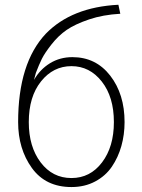

<svg xmlns="http://www.w3.org/2000/svg" viewBox="-20 -753 583 791"><path d="M54.7 -250Q54.7 -493.2 168.9 -614.3Q275.4 -723.6 467.8 -733.4L475.6 -696.3Q404.3 -692.4 346.7 -672.9Q289.1 -653.3 254.9 -629.9Q220.7 -606.4 192.4 -570.3Q164.1 -534.2 152.3 -510.3Q140.6 -486.3 127.9 -453.1L120.1 -423.8Q144.5 -466.8 185.5 -492.2Q226.6 -517.6 278.3 -517.6Q375 -517.6 434.1 -441.4Q493.2 -365.2 493.2 -250Q493.2 -198.2 480 -151.4Q466.8 -104.5 440.9 -66.4Q415 -28.3 372.1 -5.4Q329.1 17.6 274.4 17.6Q168 17.6 111.3 -61Q54.7 -139.6 54.7 -250ZM98.6 -250Q98.6 -148.4 147.5 -84Q196.3 -19.5 274.4 -19.5Q351.6 -19.5 400.4 -84Q449.2 -148.4 449.2 -250Q449.2 -353.5 399.4 -417Q349.6 -480.5 274.4 -480.5Q199.2 -480.5 148.9 -417.5Q98.6 -354.5 98.6 -250Z"/></svg>

Font: Gothic A1 ExtraLight
Style: Regular
Weight: 275
Designer: HanYang I&C Co.,Ltd.
Foundry: HanYang I&C Co.,Ltd.
Version: Version 2.50